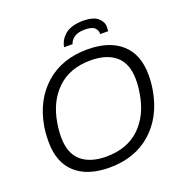

<svg xmlns="http://www.w3.org/2000/svg" viewBox="-152 -1002 1096 1149"><g transform="rotate(-20 395.5 -428.0)"><path d="M340.8 -757.8Q344.2 -778.3 354.2 -796.6Q364.3 -814.9 382.3 -831.8Q400.4 -848.6 430.9 -858.4Q461.4 -868.2 501 -868.2Q532.7 -868.2 556.6 -861.6Q580.6 -855 593.5 -844Q606.4 -833 614.7 -818.6Q623 -804.2 623.3 -788.8Q623.5 -773.4 622.1 -757.8H570.8Q572.8 -779.8 556.2 -797.4Q539.6 -814.9 493.2 -814.9Q447.3 -814.9 424.1 -797.4Q400.9 -779.8 395 -757.8ZM352.1 12.2Q212.4 12.2 136.2 -56.9Q60.1 -126 60.1 -255.9Q60.1 -314 67.9 -356.9Q95.7 -513.7 200.2 -606Q304.7 -698.2 466.8 -698.2Q606.4 -698.2 683.1 -628.9Q759.8 -559.6 759.8 -430.2Q759.8 -379.4 751 -331.1Q723.1 -173.3 618.7 -80.6Q514.2 12.2 352.1 12.2ZM356 -56.2Q488.3 -56.2 568.8 -132.6Q649.4 -209 670.9 -339.8Q679.2 -386.7 679.2 -428.2Q679.2 -530.8 622.3 -580.3Q565.4 -629.9 461.9 -629.9Q330.6 -629.9 250 -553.5Q169.4 -477.1 147.9 -346.2Q140.1 -301.8 140.1 -258.8Q140.1 -155.3 196.8 -105.7Q253.4 -56.2 356 -56.2Z"/></g></svg>

Font: Archivo Light
Style: Italic
Weight: 300
Italic angle: -10°
Designer: Hector Gatti
Foundry: Omnibus-Type
Version: Version 2.001